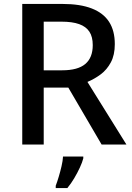

<svg xmlns="http://www.w3.org/2000/svg" viewBox="-20 -734 672 975"><path d="M297 -714Q387 -714 446 -691Q505 -668 534 -623Q563 -578 563 -510Q563 -455 543 -417.5Q523 -380 491.5 -356.5Q460 -333 424 -318L622 0H496L327 -289H202V0H93V-714ZM292 -624H202V-377H296Q375 -377 413 -409Q451 -441 451 -505Q451 -547 434 -573Q417 -599 382 -611.5Q347 -624 292 -624ZM403 70Q398 90 385.5 117Q373 144 357 171Q341 198 322 221H263V209Q270 191 278 164.5Q286 138 292.5 110Q299 82 300 61H403Z"/></svg>

Font: Noto Sans Khmer Medium
Style: Regular
Weight: 500
Version: Version 2.003